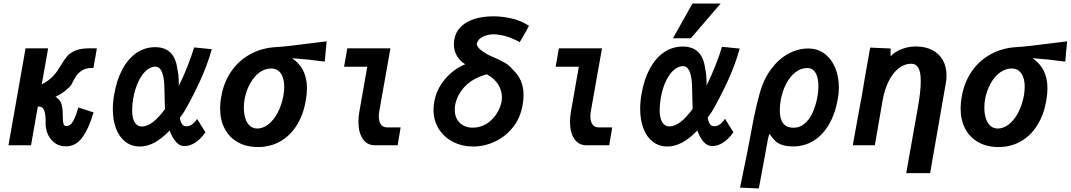

<svg xmlns="http://www.w3.org/2000/svg" viewBox="-20 -824 6072 1089"><path d="M239 -135Q239 -172.5 231.2 -196Q223.5 -219.5 200.5 -219.5H194.5L156 0H28L125 -550H253L217 -346Q245 -359 270.2 -381.8Q295.5 -404.5 314 -435.5L328.5 -458.5Q346.5 -488.5 362.5 -506.8Q378.5 -525 408.5 -537.5Q438.5 -550 487 -550H529.5L510 -438.5H500.5Q467.5 -438.5 445.2 -424.2Q423 -410 411 -391.5Q399 -373 385.5 -345Q375 -329 350.8 -309.5Q326.5 -290 294.5 -275Q328.5 -255.5 332.5 -215Q335 -205.5 335.5 -192Q336 -178.5 336 -165.5Q336 -137 339.8 -123Q343.5 -109 358 -109Q378 -109 394 -136Q410 -163 424 -214.5L510.5 -186.5Q484.5 -96.5 447.5 -45.2Q410.5 6 354 6Q313.5 6 286.5 -16.2Q259.5 -38.5 248 -71.2Q236.5 -104 239 -135Z M620 -204.5Q620 -247 628 -290Q642 -371.5 674.5 -431.5Q707 -491.5 754.5 -524Q802 -556.5 860 -556.5Q970.5 -556.5 986 -432.5Q995 -397.5 994 -336.5Q1020 -388 1043.8 -448.8Q1067.5 -509.5 1081 -555L1181 -545Q1156 -454 1111.8 -358.8Q1067.5 -263.5 1024 -189.5L1000 -155.5Q1004.5 -131 1013.2 -119.2Q1022 -107.5 1037.5 -107.5Q1055.5 -107.5 1071.2 -119.8Q1087 -132 1098 -149.5L1145.5 -73Q1088.5 4.5 1025.5 4.5Q998.5 4.5 977.8 -19.5Q957 -43.5 942 -83.5Q856 7 774.5 7Q725.5 7 690.8 -20.2Q656 -47.5 638 -95.2Q620 -143 620 -204.5ZM729.5 -199.5Q729.5 -154 744 -130.2Q758.5 -106.5 784 -106.5Q816.5 -106.5 850.2 -133.8Q884 -161 916 -206Q914.5 -223.5 914.5 -238.5L913.5 -279Q913 -317.5 912 -341Q911 -364.5 908 -380.5Q896.5 -446 861.5 -446Q835 -446 810 -424.5Q785 -403 765.5 -362.2Q746 -321.5 735.5 -266Q729.5 -228.5 729.5 -199.5Z M1228.5 -209.5Q1228.5 -242.5 1235 -276.5Q1248.5 -355 1290.2 -417Q1332 -479 1398 -515.8Q1464 -552.5 1547 -557Q1596.5 -559 1767 -581.5L1832.5 -589.5L1822 -474.5Q1727.5 -487.5 1636.5 -494Q1721 -437 1721 -323.5Q1721 -290 1714.5 -254Q1701 -175 1664.2 -115.2Q1627.5 -55.5 1570.8 -22.8Q1514 10 1443.5 10Q1378 10 1329.5 -17Q1281 -44 1254.8 -93.5Q1228.5 -143 1228.5 -209.5ZM1587.5 -281.5Q1592 -309.5 1592 -332Q1592 -381 1572.5 -408.2Q1553 -435.5 1518 -435.5Q1483 -435.5 1452 -413Q1421 -390.5 1398.8 -350.8Q1376.5 -311 1367 -260Q1363 -237.5 1363 -211.5Q1363 -159 1383.5 -127Q1404 -95 1439 -95Q1471.5 -95 1501.8 -118.5Q1532 -142 1554.5 -184.2Q1577 -226.5 1587.5 -281.5Z M2013 -133Q2013 -161 2018 -189L2063 -445.5H1931.5L1950 -550H2194.5L2131.5 -195Q2128.5 -178.5 2128.5 -164Q2128.5 -135 2140.5 -118.2Q2152.5 -101.5 2175 -101.5H2252Q2250.5 -86.5 2243.5 -49L2235.5 0H2105.5Q2061.5 -0.5 2037.2 -36.8Q2013 -73 2013 -133Z M2439 -201Q2439 -225 2443 -245.5Q2454.5 -315 2502 -372.8Q2549.5 -430.5 2618.5 -459.5Q2587.5 -479 2571 -508Q2554.5 -537 2554.5 -572Q2554.5 -588 2557 -600Q2564 -642.5 2593.8 -672Q2623.5 -701.5 2671.2 -716.5Q2719 -731.5 2778.5 -731.5Q2832.5 -731.5 2886 -718.2Q2939.5 -705 2980 -677.5Q2971 -657.5 2949.5 -622L2928 -585Q2882 -610 2844 -619.8Q2806 -629.5 2781 -629.5Q2748 -629.5 2719 -615.8Q2690 -602 2684.5 -576.5Q2683.5 -564 2697.2 -549.5Q2711 -535 2748.5 -513L2768 -504.5Q2815 -484.5 2843 -468.2Q2871 -452 2891.5 -425.5Q2919 -401 2934.2 -365.2Q2949.5 -329.5 2949.5 -284Q2949.5 -257 2944.5 -230Q2932 -155.5 2889.2 -102Q2846.5 -48.5 2786.8 -20.8Q2727 7 2664 7Q2602 7 2550.5 -19Q2499 -45 2469 -92.5Q2439 -140 2439 -201ZM2825 -248.5Q2827 -263.5 2827 -271Q2827 -309 2806.2 -343.8Q2785.5 -378.5 2741 -402.5Q2661.5 -380.5 2617.2 -334Q2573 -287.5 2561.5 -228Q2559.5 -216 2559.5 -201.5Q2559.5 -154.5 2587.8 -127.2Q2616 -100 2662 -100Q2704.5 -100 2739.2 -121.8Q2774 -143.5 2796 -177.8Q2818 -212 2825 -248.5Z M3213 -133Q3213 -161 3218 -189L3263 -445.5H3131.5L3150 -550H3394.5L3331.5 -195Q3328.5 -178.5 3328.5 -164Q3328.5 -135 3340.5 -118.2Q3352.5 -101.5 3375 -101.5H3452Q3450.5 -86.5 3443.5 -49L3435.5 0H3305.5Q3261.5 -0.5 3237.2 -36.8Q3213 -73 3213 -133Z M3611 -206.5Q3611 -249 3619 -292Q3633 -374 3665.8 -434.5Q3698.5 -495 3746.2 -527.5Q3794 -560 3852.5 -560Q3964 -560 3979.5 -435.5Q3988.5 -400 3987.5 -338.5Q4013.5 -391 4037.8 -452.2Q4062 -513.5 4075 -558.5L4175.5 -548.5Q4150.5 -457 4106 -361Q4061.5 -265 4017.5 -190.5L3993.5 -156.5Q3998 -132 4007 -120Q4016 -108 4031.5 -108Q4049.5 -108 4065.2 -120.5Q4081 -133 4092 -150.5L4140 -73.5Q4083 4.5 4019 4.5Q3992 4.5 3970.8 -19.5Q3949.5 -43.5 3935 -84Q3848.5 7 3766.5 7Q3717.5 7 3682.2 -20.5Q3647 -48 3629 -96.2Q3611 -144.5 3611 -206.5ZM3797 -607 3907.5 -804H4067.5L3898.5 -607ZM3721.5 -201Q3721.5 -155 3736 -131Q3750.5 -107 3776 -107Q3837 -107 3909 -207Q3907.5 -225 3907.5 -240L3906.5 -280.5Q3906 -319.5 3905 -343.2Q3904 -367 3901 -383Q3889.5 -449 3854 -449Q3827.5 -449 3802.2 -427.2Q3777 -405.5 3757.2 -364.5Q3737.5 -323.5 3727.5 -267.5Q3721.5 -230 3721.5 -201Z M4177.5 240 4217.5 44.5 4229.5 -18.5Q4243 -93.5 4256.5 -160Q4270 -226.5 4289 -295Q4310.5 -373.5 4353 -431Q4395.5 -488.5 4450.5 -518.8Q4505.5 -549 4564 -549Q4617.5 -549 4657 -519.2Q4696.5 -489.5 4717.2 -439.2Q4738 -389 4738 -328.5Q4738 -295 4732.5 -266Q4717 -176.5 4680 -115.2Q4643 -54 4591.5 -23.8Q4540 6.5 4480.5 6.5Q4441.5 6.5 4417.2 -1.8Q4393 -10 4380 -22Q4367 -34 4353 -53.5L4344 -65Q4339 -52 4333.8 -25.5Q4328.5 1 4317 67Q4295 190 4284 245ZM4617 -278.5Q4622 -307 4622 -335Q4622 -382.5 4606 -410.2Q4590 -438 4558.5 -438Q4523 -438 4492.2 -414.5Q4461.5 -391 4439.8 -350Q4418 -309 4408.5 -258Q4403 -227 4403 -197.5Q4403 -99.5 4480.5 -99.5Q4530 -99.5 4565.5 -145.8Q4601 -192 4617 -278.5Z M5202.5 -363.5Q5202.5 -414 5189.2 -438.2Q5176 -462.5 5148 -462.5Q5110.5 -462.5 5077.5 -436.8Q5044.5 -411 5021 -364.5Q4997.5 -318 4986.5 -257.5L4942 0H4817L4845 -156L4848.5 -174.5Q4859.5 -238.5 4864.5 -259Q4879 -349.5 4915.5 -554L5031.5 -549V-504.5Q5054 -530 5093.5 -545.2Q5133 -560.5 5172.5 -560.5Q5229 -560.5 5268.8 -539.5Q5308.5 -518.5 5328.5 -481.5Q5348.5 -444.5 5348.5 -396.5Q5348.5 -372.5 5344.5 -352L5255.5 158H5120L5185.5 -211Q5202.5 -305 5202.5 -363.5Z M5428.5 -209.5Q5428.5 -242.5 5435 -276.5Q5448.5 -355 5490.2 -417Q5532 -479 5598 -515.8Q5664 -552.5 5747 -557Q5796.5 -559 5967 -581.5L6032.5 -589.5L6022 -474.5Q5927.5 -487.5 5836.5 -494Q5921 -437 5921 -323.5Q5921 -290 5914.5 -254Q5901 -175 5864.2 -115.2Q5827.5 -55.5 5770.8 -22.8Q5714 10 5643.5 10Q5578 10 5529.5 -17Q5481 -44 5454.8 -93.5Q5428.5 -143 5428.5 -209.5ZM5787.5 -281.5Q5792 -309.5 5792 -332Q5792 -381 5772.5 -408.2Q5753 -435.5 5718 -435.5Q5683 -435.5 5652 -413Q5621 -390.5 5598.8 -350.8Q5576.5 -311 5567 -260Q5563 -237.5 5563 -211.5Q5563 -159 5583.5 -127Q5604 -95 5639 -95Q5671.5 -95 5701.8 -118.5Q5732 -142 5754.5 -184.2Q5777 -226.5 5787.5 -281.5Z"/></svg>

Font: JuliaMono ExtraBold
Style: Italic
Weight: 800
Italic angle: -9°
Monospace: yes
Designer: cormullion
Foundry: corm
Version: Version 0.057; ttfautohint (v1.8.4)